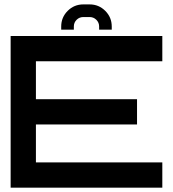

<svg xmlns="http://www.w3.org/2000/svg" viewBox="-20 -870 802 890"><path d="M732.4 -703.1V-585.9H146.5V-410.2H615.2V-293H146.5V-117.2H732.4V0H29.3V-703.1ZM366.2 -849.6H395.5Q438 -849.6 468 -819.6Q498 -789.6 498 -747.1V-732.4H439.5V-747.1Q439.5 -765.6 426.5 -778.3Q413.6 -791 395.5 -791H366.2Q348.1 -791 335.2 -778.3Q322.3 -765.6 322.3 -747.1V-732.4H263.7V-747.1Q263.7 -789.6 293.7 -819.6Q323.7 -849.6 366.2 -849.6Z"/></svg>

Font: Gerhaus
Style: Regular
Weight: 400
Designer: GGBotNet
Foundry: GGBotNet
Version: 1.01